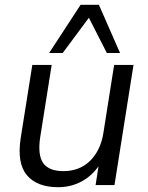

<svg xmlns="http://www.w3.org/2000/svg" viewBox="-20 -774 617 803"><path d="M223.4 8.9Q135.1 8.9 92.8 -40.9Q50.5 -90.7 66.5 -196.2L115.1 -502.3H196.1L148.1 -199.8Q136.9 -125 160.9 -91.6Q184.9 -58.3 245 -58.3Q313.2 -58.3 357 -101.7Q400.7 -145.1 412.3 -217.3L457.3 -502.3H538.3L458.8 0H379.8L397.4 -113.1H412.4Q383.9 -54.8 334.5 -22.9Q285 8.9 223.4 8.9ZM185.5 -552.3 317 -753.8H393.7L482.1 -552.3H426.9L351.7 -699.7L242.2 -552.3Z"/></svg>

Font: Mulish ExtraLight
Style: Italic
Weight: 200
Italic angle: -9°
Designer: Vernon Adams
Foundry: Vernon Adams
Version: Version 3.603